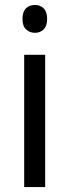

<svg xmlns="http://www.w3.org/2000/svg" viewBox="-20 -758 281 778"><path d="M163 -536V0H78V-536ZM122 -738Q143 -738 157 -724Q171 -710 171 -681Q171 -653 157 -639Q143 -625 122 -625Q100 -625 85.5 -639Q71 -653 71 -681Q71 -710 85 -724Q99 -738 122 -738Z"/></svg>

Font: Noto Sans SemiCondensed
Style: Regular
Weight: 400
Width: 4
Version: Version 2.013